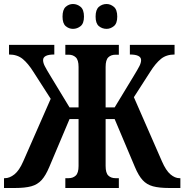

<svg xmlns="http://www.w3.org/2000/svg" viewBox="-20 -938 920 958"><path d="M512 -794Q490 -794 473.5 -807.5Q457 -821 457 -855Q457 -890 473.5 -904Q490 -918 512 -918Q531 -918 548 -904Q565 -890 565 -855Q565 -821 548 -807.5Q531 -794 512 -794ZM344 -794Q324 -794 308 -807.5Q292 -821 292 -855Q292 -890 308 -904Q324 -918 344 -918Q365 -918 382 -904Q399 -890 399 -855Q399 -821 382 -807.5Q365 -794 344 -794ZM0 0V-49H5Q28 -49 52 -68Q76 -87 96 -133L233 -445L147 -579Q120 -622 93 -644Q66 -666 25 -666V-714H251V-666Q195 -666 195 -638Q195 -625 203 -609Q211 -593 233 -557L327 -402H372V-604Q372 -639 358 -652Q344 -665 323 -665H306V-714H573V-665H556Q534 -665 520.5 -652Q507 -639 507 -604V-402H552L646 -557Q668 -593 676 -609Q684 -625 684 -638Q684 -666 628 -666V-714H851V-666Q810 -666 783 -644Q756 -622 729 -579L648 -453L788 -133Q808 -87 830.5 -68Q853 -49 875 -49H880V0H824Q774 0 743 -8.5Q712 -17 691.5 -39.5Q671 -62 653 -105L552 -344H507V-110Q507 -75 520.5 -62Q534 -49 556 -49H573V0H306V-49H323Q344 -49 358 -62Q372 -75 372 -110V-344H327L226 -105Q208 -62 187.5 -39.5Q167 -17 136 -8.5Q105 0 55 0Z"/></svg>

Font: Noto Serif ExtraCondensed
Style: Bold
Weight: 700
Width: 2
Designer: Monotype Design Team
Foundry: Monotype Imaging Inc.
Version: Version 2.014; ttfautohint (v1.8.4.7-5d5b)